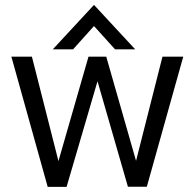

<svg xmlns="http://www.w3.org/2000/svg" viewBox="-20 -746 752 767"><path d="M246 0.5H170.5L25.5 -519.5H107.5L213.5 -102.5L333.5 -519.5H404.5L523.5 -103.5L629 -519.5H712L566.5 0H491L369.5 -421.5ZM520 -549H439.5L355.5 -642L272 -549H191L355.5 -726.5Z"/></svg>

Font: Acari Sans
Style: Regular
Weight: 400
Designer: Alfredo Marco Pradil and Stefan Peev (font) & Cristiano Sobral (main changes)
Foundry: Alfredo Marco Pradil and Stefan Peev (font) & Cristiano Sobral (main changes)
Version: Version 1.063; ttfautohint (v1.8.3)